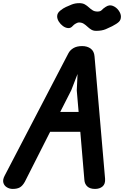

<svg xmlns="http://www.w3.org/2000/svg" viewBox="-41 -1228 806 1248"><path d="M42 0Q20.5 0 3.2 -10.8Q-14 -21.5 -19.2 -40.5Q-24.5 -59.5 -11 -85.5L403 -880.5Q413 -901 435.5 -914.8Q458 -928.5 493 -928.5Q526.5 -928.5 548.8 -911.8Q571 -895 573.5 -861L642 -66Q644.5 -32.5 625.8 -16.2Q607 0 577 0Q544 0 526.8 -15.8Q509.5 -31.5 507.5 -58L481 -371.5H285L120.5 -46.5Q106 -20.5 88.5 -10.2Q71 0 42 0ZM350.5 -500.5H470L458 -640L463 -747L422 -641ZM584 -1027.5Q565 -1027.5 551.8 -1035.8Q538.5 -1044 527.2 -1054.8Q516 -1065.5 503 -1073.8Q490 -1082 471.5 -1082Q464.5 -1082 452 -1075.2Q439.5 -1068.5 431 -1058.5Q418.5 -1044 401.2 -1045.5Q384 -1047 368 -1058.8Q352 -1070.5 341.2 -1087.8Q330.5 -1105 330.5 -1122Q330.5 -1142.5 350 -1158.5Q369.5 -1174.5 387.5 -1182.5Q402.5 -1189.5 424.8 -1198.5Q447 -1207.5 474.5 -1207.5Q496.5 -1207.5 510.8 -1199.2Q525 -1191 536.5 -1180.2Q548 -1169.5 561 -1161.2Q574 -1153 592.5 -1153Q612 -1153 620.2 -1162.5Q628.5 -1172 645.5 -1183Q669 -1199 692 -1190Q715 -1181 730 -1160.2Q745 -1139.5 745 -1120Q745 -1099 732 -1086.2Q719 -1073.5 688 -1057.5Q671.5 -1049 646.2 -1038.2Q621 -1027.5 584 -1027.5Z"/></svg>

Font: Edu VIC WA NT Hand
Style: Regular
Weight: 400
Designer: Tina and Corey Anderson, Eben Sorkin, Mirko Velimirovic
Foundry: Google for Education
Version: Version 1.000